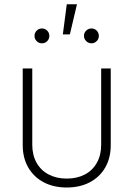

<svg xmlns="http://www.w3.org/2000/svg" viewBox="-20 -854 614 883"><path d="M287.1 8.3Q226.6 8.3 181.2 -15.6Q135.7 -39.6 110.1 -83.5Q84.5 -127.4 84.5 -187V-539.1H128.4V-188.5Q128.4 -140.6 148.2 -105.5Q168 -70.3 203.9 -51.5Q239.7 -32.7 287.1 -32.7Q334.5 -32.7 370.1 -51.5Q405.8 -70.3 425.5 -105.5Q445.3 -140.6 445.3 -188.5V-539.1H489.3V-187Q489.3 -127.4 463.9 -83.5Q438.5 -39.6 392.8 -15.6Q347.2 8.3 287.1 8.3ZM400.9 -654.8Q386.7 -654.8 376.5 -664.8Q366.2 -674.8 366.2 -689Q366.2 -703.1 376.2 -713.1Q386.2 -723.1 400.9 -723.1Q415 -723.1 424.8 -713.1Q434.6 -703.1 434.6 -689Q434.6 -674.8 424.6 -664.8Q414.6 -654.8 400.9 -654.8ZM172.9 -654.8Q158.7 -654.8 148.7 -664.8Q138.7 -674.8 138.7 -689Q138.7 -703.1 148.7 -713.1Q158.7 -723.1 172.9 -723.1Q187 -723.1 197 -713.1Q207 -703.1 207 -689Q207 -674.8 197 -664.8Q187 -654.8 172.9 -654.8ZM269 -695.8 287.1 -834.5H334L301.3 -695.8Z"/></svg>

Font: Inter 18pt ExtraLight
Style: Regular
Weight: 250
Designer: Rasmus Andersson
Foundry: rsms
Version: Version 4.001;git-66647c0bb